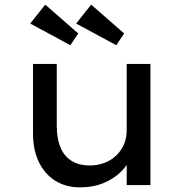

<svg xmlns="http://www.w3.org/2000/svg" viewBox="-20 -802 795 832"><path d="M327 10Q266 10 220 -18.5Q174 -47 148.5 -99.5Q123 -152 123 -225V-525H226V-257Q226 -202 242 -163.5Q258 -125 290 -105Q322 -85 369 -85Q403 -85 432 -96Q461 -107 482.5 -127Q504 -147 516.5 -175Q529 -203 529 -237V-525H632V0H529V-110L547 -122Q535 -88 504 -57.5Q473 -27 428 -8.5Q383 10 327 10ZM484 -606 310 -700 375 -782 518 -657ZM285 -606 111 -700 176 -782 319 -657Z"/></svg>

Font: Lexend Exa
Style: Regular
Weight: 400
Designer: Bonnie Shaver-Troup, Thomas Jockin
Foundry: Lexend
Version: Version 1.007